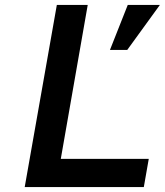

<svg xmlns="http://www.w3.org/2000/svg" viewBox="-20 -757 667 777"><path d="M80 0 210 -737H335L226 -114H582L562 0ZM425 -555 497 -737H627L495 -555Z"/></svg>

Font: Tomorrow Medium
Style: Italic
Weight: 500
Italic angle: -10°
Designer: Tony de Marco, Monica Rizzolli
Foundry: Just in Type
Version: Version 2.002